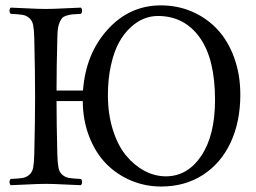

<svg xmlns="http://www.w3.org/2000/svg" viewBox="-20 -678 945 708"><path d="M562 -619.1Q536.1 -619.1 510.7 -609.1Q485.4 -599.1 460.9 -576.4Q436.5 -553.7 418.5 -520.8Q400.4 -487.8 389.2 -437.7Q377.9 -387.7 377.9 -327.1Q377.9 -257.8 396 -200Q414.1 -142.1 444.3 -105.2Q474.6 -68.4 512.7 -48.1Q550.8 -27.8 591.8 -27.8Q671.4 -27.8 722.2 -103.3Q772.9 -178.7 772.9 -310.1Q772.9 -461.4 716.1 -540.3Q659.2 -619.1 562 -619.1ZM191.4 -108.9Q192.4 -76.7 195.6 -59.8Q198.7 -43 210 -33.4Q221.2 -23.9 234.9 -21.7Q248.5 -19.5 278.3 -18.1Q282.7 -13.7 282.7 -6.6Q282.7 0.5 278.3 4.9Q256.8 4.4 216.8 2.2Q176.8 0 149.4 0Q121.6 0 80.8 2.2Q40 4.4 19.5 4.9Q15.1 0.5 15.1 -6.6Q15.1 -13.7 19.5 -18.1Q49.3 -19.5 63 -21.7Q76.7 -23.9 87.9 -33.4Q99.1 -43 102.3 -59.8Q105.5 -76.7 106.4 -108.9Q109.4 -233.4 109.4 -320.8Q109.4 -411.6 106.4 -536.1Q105.5 -568.4 102.3 -585.2Q99.1 -602.1 87.9 -611.6Q76.7 -621.1 63 -623.3Q49.3 -625.5 19.5 -627Q15.1 -631.3 15.1 -638.4Q15.1 -645.5 19.5 -649.9Q41 -649.4 81.1 -647.2Q121.1 -645 148.4 -645Q176.3 -645 217 -647.2Q257.8 -649.4 278.3 -649.9Q282.7 -645.5 282.7 -638.4Q282.7 -631.3 278.3 -627Q258.3 -626 247.6 -625Q236.8 -624 225.6 -620.6Q214.4 -617.2 209.5 -611.8Q204.6 -606.4 200 -595.9Q195.3 -585.4 193.4 -571.3Q191.9 -558.6 191.4 -536.1Q188.5 -429.7 188.5 -344.2H286.1Q295.9 -479.5 376.7 -568.8Q457.5 -658.2 573.2 -658.2Q635.7 -658.2 689.7 -634.5Q743.7 -610.8 782.7 -568.4Q821.8 -525.9 844 -464.1Q866.2 -402.3 866.2 -329.1Q866.2 -229.5 830.6 -152.8Q794.9 -76.2 728.5 -33.2Q662.1 9.8 574.2 9.8Q515.1 9.8 462.6 -12.5Q410.2 -34.7 371.1 -74.7Q332 -114.7 308.8 -174.6Q285.6 -234.4 285.2 -305.2H188.5Q188.5 -225.6 191.4 -108.9Z"/></svg>

Font: Linux Libertine Display G
Style: Regular
Weight: 400
Designer: Philipp H. Poll
Foundry: Philipp H. Poll
Version: Version 5.0.9